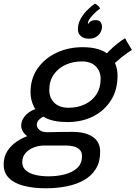

<svg xmlns="http://www.w3.org/2000/svg" viewBox="-84 -788 747 1058"><path d="M288.6 -115.4Q210.3 -115.4 165.7 -139.2Q121.1 -162.9 102.6 -200.4Q84.2 -237.9 84.2 -279.6Q84.2 -355.4 123.5 -411.3Q162.8 -467.1 228.2 -497.6Q293.5 -528 371.6 -528Q468.7 -528 516.2 -485.3Q563.7 -442.6 563.7 -370.4Q563.7 -292.6 527.5 -235.2Q491.2 -177.8 429.2 -146.6Q367.1 -115.4 288.6 -115.4ZM168.5 249.5Q100.1 249.5 47.7 236.1Q-4.7 222.7 -34.2 193.7Q-63.8 164.7 -63.8 117.8Q-63.8 76.2 -43.1 43.9Q-22.3 11.6 12.5 -10.9Q47.2 -33.3 90 -45.6Q132.7 -57.9 176.9 -59.4Q207.8 -60.4 242.9 -60.8Q278.1 -61.3 316.1 -61.3Q386.3 -61.3 427.1 -33.9Q467.9 -6.4 467.9 48.6Q467.9 103.9 444.3 142.3Q420.6 180.8 379.2 204.4Q337.8 227.9 283.6 238.7Q229.4 249.5 168.5 249.5ZM183.9 183.6Q230.6 183.6 272.7 172.9Q314.8 162.2 341.2 137.9Q367.8 113.5 367.8 72.7Q367.8 49 354.7 36.4Q341.6 23.8 321.4 18.8Q301.3 13.8 279.4 13.8Q250.2 13.8 219.3 13.8Q188.3 13.8 159.9 13.8Q130.2 13.8 102.3 24.5Q74.4 35.1 56.5 55.8Q38.6 76.4 38.6 106.1Q38.6 133.2 57.8 150.3Q77 167.4 109.8 175.5Q142.7 183.6 183.9 183.6ZM120.1 -17.8Q74 -26.5 53.4 -48.6Q32.8 -70.6 32.8 -94.9Q32.8 -119.1 46.2 -138.9Q59.6 -158.8 81.4 -172.6Q103.2 -186.4 127.1 -191.1L180.7 -154.3Q151.9 -146.6 135.3 -132.4Q118.6 -118.2 118.6 -100.9Q118.6 -84.9 133.3 -72.2Q148.1 -59.4 176.9 -59.4ZM293.9 -194.2Q344.6 -194.2 384.6 -213.6Q424.7 -233 447.7 -268.5Q470.6 -304 470.6 -352.5Q470.6 -395.4 443.8 -422.4Q416.9 -449.5 366.9 -449.5Q318 -449.5 277.1 -430.8Q236.2 -412 211.9 -376.8Q187.6 -341.7 187.6 -291.9Q187.6 -248.9 215.3 -221.6Q243.1 -194.2 293.9 -194.2ZM529.2 -418.9 482.9 -466.3Q496.1 -485.8 517.6 -507.3Q539.2 -528.8 562.9 -547.7Q586.6 -566.6 605.5 -577.4Q608.9 -570.2 616 -557.7Q623.1 -545.1 630.8 -532.8Q638.4 -520.4 643.1 -512.7Q634.1 -507.6 618.2 -496.6Q602.2 -485.5 584.7 -471.5Q567.2 -457.4 552.1 -443.5Q537.1 -429.5 529.2 -418.9ZM439 -768.2Q442.9 -766.3 452.5 -759.7Q462.1 -753.1 467.8 -741.2Q456.5 -733.4 440.8 -718.9Q425.2 -704.3 413.4 -688.8Q401.6 -673.2 400.8 -662Q400.6 -656.4 400.3 -653.6Q404.9 -662.4 414.7 -669.8Q424.5 -677.2 443.4 -677.2Q462.3 -677.2 470.2 -666.1Q478.1 -655 478.1 -640.4Q478.1 -625.1 470 -609.8Q461.9 -594.5 445.6 -584.6Q429.4 -574.7 404.8 -574.7Q378.9 -574.7 362.1 -588.8Q345.2 -602.9 345.2 -626.8Q345.2 -655.5 359.2 -681.9Q373.2 -708.2 394.9 -730.4Q416.6 -752.6 439 -768.2Z"/></svg>

Font: Grandstander Thin
Style: Italic
Weight: 100
Italic angle: -15°
Designer: Tyler Finck
Foundry: Etcetera Type Co
Version: Version 1.200